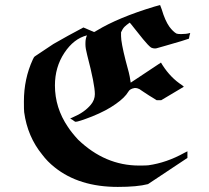

<svg xmlns="http://www.w3.org/2000/svg" viewBox="-20 -706 823 755"><path d="M322 -567Q270 -554 233 -498Q196 -442 196 -370Q196 -282 247 -207Q262 -184 287 -157Q393 -55 527 -55Q554 -55 563 -56Q635 -66 705 -105L717 -111V-85L562 18Q520 29 443 29Q291 29 195 -48Q166 -71 146 -98Q88 -169 75 -265Q74 -273 74 -307Q74 -396 109 -472Q113 -482 118 -485Q132 -495 190 -533Q251 -568 295 -591L308 -598L350 -580L361 -586Q445 -637 587 -680Q608 -686 609 -686Q610 -686 610 -685L616 -669Q629 -625 646 -601Q661 -581 674 -574Q679 -572 692 -572Q713 -572 726 -576H728L725 -565L723 -554L692 -544Q660 -535 628.5 -525.5Q597 -516 595 -516Q585 -514 574 -519Q563 -527 542.5 -552Q522 -577 506.5 -597Q491 -617 490 -617L486 -614Q483 -612 478 -608Q473 -604 470 -601Q462 -593 456 -579V-564Q456 -539 474 -468Q490 -412 492 -393L494 -381L613 -460L619 -450Q651 -400 696 -371L703 -365L614 -312H596L580 -322Q571 -327 547 -343Q542 -346 536.5 -350Q531 -354 528.5 -355.5Q526 -357 521 -358.5Q516 -360 510 -360Q491 -357 485 -346Q471 -322 435 -297Q399 -271 342 -248Q288 -227 277 -227Q275 -227 266 -234L256 -240L267 -245Q312 -264 337 -294Q353 -313 353 -336Q353 -374 323 -489Q316 -516 316 -530V-537Q316 -554 322 -567Z"/></svg>

Font: MathJax_Fraktur
Style: Bold
Weight: 700
Version: Version 1.1